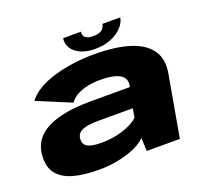

<svg xmlns="http://www.w3.org/2000/svg" viewBox="-126 -889 1129 1050"><g transform="rotate(-20 438.0 -364.0)"><path d="M281.5 7.5Q328.5 7.5 371.5 0.5Q414.5 -6.5 450.8 -18.2Q487 -30 514 -45.2Q541 -60.5 556 -77.5L559.5 0H752L815 -355Q830 -437.5 793.2 -490.5Q756.5 -543.5 673.8 -569.5Q591 -595.5 467.5 -595.5Q407.5 -595.5 348 -587.5Q288.5 -579.5 235 -563.8Q181.5 -548 140.2 -523.8Q99 -499.5 75.5 -467.5L274 -385Q289 -408.5 317.2 -423.5Q345.5 -438.5 380 -445.5Q414.5 -452.5 450.5 -452.5Q499.5 -452.5 532.8 -444.2Q566 -436 581.8 -418.2Q597.5 -400.5 594.5 -372.5L592 -360H357.5Q314 -360 266.5 -355.2Q219 -350.5 174.8 -338.2Q130.5 -326 94.8 -304.8Q59 -283.5 37.5 -249.5Q16 -215.5 13.5 -168Q9.5 -105.5 39.2 -66.8Q69 -28 130.2 -10.2Q191.5 7.5 281.5 7.5ZM345.5 -126.5Q309.5 -126.5 285.2 -132Q261 -137.5 249.8 -150.5Q238.5 -163.5 240 -185.5Q241 -203.5 250.8 -215.5Q260.5 -227.5 277.2 -233.8Q294 -240 317 -242.8Q340 -245.5 369 -245.5H567.5L559 -194.5Q540.5 -175.5 506.5 -160Q472.5 -144.5 430.5 -135.5Q388.5 -126.5 345.5 -126.5ZM486 -620.5Q537.5 -620.5 577.2 -636.5Q617 -652.5 642.5 -678.8Q668 -705 673 -736H569.5Q567 -722 559.2 -711.5Q551.5 -701 536.5 -695.5Q521.5 -690 498.5 -690Q478 -690 465.2 -695.8Q452.5 -701.5 447.2 -711.5Q442 -721.5 444.5 -736H340.5Q335.5 -705 351.5 -678.8Q367.5 -652.5 402 -636.5Q436.5 -620.5 486 -620.5Z"/></g></svg>

Font: Anybody Expanded ExtraBold
Style: Italic
Weight: 800
Width: 7
Italic angle: -10°
Version: Version 1.113;gftools[0.9.25]